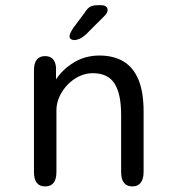

<svg xmlns="http://www.w3.org/2000/svg" viewBox="-20 -696 659 722"><path d="M478 5Q435.5 5 435.5 -49.3V-263.8Q435.5 -343.5 410.5 -382.2Q385.5 -420.8 328.8 -420.8Q302.3 -420.8 277.8 -409.1Q253.2 -397.3 234 -377.3Q214.8 -357.3 203.5 -332.4Q192.2 -307.5 192.2 -281.5V-49.3Q192.2 5 149.7 5Q107.7 5 107.7 -49.3V-431Q107.7 -485 149.7 -485Q185.3 -485 190.5 -444.8L190.7 -397.5Q215.8 -435.7 258.2 -461.4Q300.7 -487.2 354.2 -487.2Q406.5 -487.2 443.7 -465.3Q480.8 -443.5 500.4 -397Q520 -350.5 520 -276.3V-49.3Q520 -23 509.2 -9Q498.3 5 478 5ZM258.8 -545.3Q253.3 -545.3 247.4 -548.4Q241.5 -551.5 241.5 -559.7Q241.5 -569.8 256 -591.5L297 -646.3Q308.5 -664.8 319.1 -670.7Q329.7 -676.5 349.7 -676.5H360.8Q371.7 -676.5 378.2 -671.7Q384.7 -666.8 384.7 -658.7Q384.7 -646.7 370.5 -633.7L304.2 -567.5Q291.2 -555.5 279.9 -550.4Q268.7 -545.3 258.8 -545.3Z"/></svg>

Font: Sono ExtraLight
Style: Regular
Weight: 200
Designer: Tyler Finck
Foundry: Tyler Finck
Version: Version 2.112